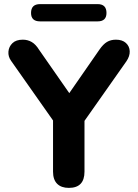

<svg xmlns="http://www.w3.org/2000/svg" viewBox="-20 -906 670 934"><path d="M175 -802Q131 -802 131 -843Q131 -886 175 -886H455Q498 -886 498 -843Q498 -802 455 -802ZM315 8Q278 8 258 -12Q238 -32 238 -71V-320L34 -610Q19 -631 21 -655Q23 -679 40.5 -696Q58 -713 91 -713Q115 -713 134.5 -701.5Q154 -690 170 -664L317 -453L464 -665Q482 -691 500.5 -702Q519 -713 544 -713Q575 -713 592.5 -697Q610 -681 611 -657Q612 -633 595 -608L391 -318V-71Q391 8 315 8Z"/></svg>

Font: Chiron GoRound TC
Style: Bold
Weight: 700
Designer: Ryoko NISHIZUKA 西塚涼子 (kana, bopomofo & ideographs); Paul D. Hunt (Latin, Greek & Cyrillic); Sandoll Communications 산돌커뮤니
Foundry: Adobe
Version: Version 1.000;hotconv 1.1.1;makeotfexe 2.6.0